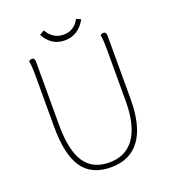

<svg xmlns="http://www.w3.org/2000/svg" viewBox="-148 -929 939 1052"><g transform="rotate(-20 321.0 -403.5)"><path d="M547 -304Q547 -148 489.5 -68Q432 12 320 12Q207 12 154 -64.5Q101 -141 101 -304V-600Q101 -663 95 -687Q103 -695 113 -695Q130 -695 130 -673V-304Q130 -156 176.5 -86Q223 -16 320 -16Q417 -16 467.5 -89Q518 -162 518 -304V-600Q518 -663 512 -687Q520 -695 530 -695Q547 -695 547 -673ZM319 -728Q277 -728 247.5 -749Q218 -770 201 -803L229 -819Q243 -792 267 -776Q291 -760 325 -760Q385 -760 416 -818L442 -807Q424 -771 392.5 -749.5Q361 -728 319 -728Z"/></g></svg>

Font: Arima Madurai Thin
Style: Regular
Weight: 250
Designer: Joana Correia and Natanael Gama
Foundry: NDISCOVER
Version: Version 1.020; ttfautohint (v1.5) -l 7 -r 28 -G 50 -x 13 -D 